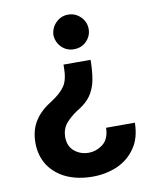

<svg xmlns="http://www.w3.org/2000/svg" viewBox="-84 -616 712 880"><g transform="rotate(-10 272.0 -175.5)"><path d="M359 -317Q357 -251 346 -214Q333 -175 312 -152Q290 -128 257 -109Q227 -89 204 -63Q183 -36 183 0Q183 41 210 65Q239 89 277 89Q312 89 343 66Q374 42 375 -10H509Q508 62 476 107Q445 153 392 177Q338 200 277 200Q208 200 155 176Q103 152 73 107Q44 61 44 2Q44 -59 73 -102Q99 -142 152 -174Q195 -202 214 -231Q233 -260 233 -317V-329H359ZM351 -527Q375 -503 375 -470Q375 -437 351 -413Q328 -390 293 -390Q259 -390 236 -413Q213 -436 211 -470Q213 -504 236 -527Q260 -551 293 -551Q327 -551 351 -527Z"/></g></svg>

Font: Sinter Bold
Style: Regular
Weight: 700
Foundry: Adobe & rsms
Version: Version 1.000